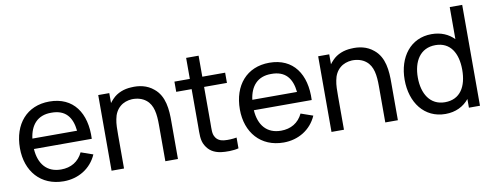

<svg xmlns="http://www.w3.org/2000/svg" viewBox="-63 -1070 3612 1406"><g transform="rotate(-10 1743.0 -367.0)"><path d="M141.7 -255.2H571.9C580.2 -445.8 491.7 -578.1 312.5 -578.1C144.8 -578.1 41.7 -457.3 41.7 -278.1C41.7 -107.3 145.8 15.6 316.7 15.6C425 15.6 519.8 -40.6 563.5 -140.6L474 -171.9C442.7 -106.3 385.4 -72.9 312.5 -72.9C207.3 -72.9 149 -142.7 141.7 -255.2ZM312.5 -494.8C417.7 -495.8 465.6 -434.4 476 -332.3H143.8C156.2 -430.2 209.4 -495.8 312.5 -494.8Z M1087.5 -528.1C1038.5 -569.8 978.1 -580.2 920.8 -576C869.8 -574 815.6 -555.2 779.2 -515.6C770.8 -506.3 762.5 -497.9 756.2 -488.5V-562.5H674V0H766.7V-245.8V-246.9C766.7 -289.6 766.7 -332.3 774 -365.6C780.2 -402.1 796.9 -434.4 822.9 -456.3C846.9 -477.1 878.1 -487.5 911.5 -489.6C952.1 -490.6 988.5 -480.2 1015.6 -458.3C1065.6 -418.8 1074 -350 1074 -269.8V0H1167.7V-272.9C1168.8 -369.8 1160.4 -468.8 1087.5 -528.1Z M1447.9 -486.5H1617.7V-562.5H1447.9V-718.8H1355.2V-562.5H1240.6V-486.5H1355.2V-212.5C1355.2 -154.2 1351 -107.3 1375 -66.7C1400 -22.9 1435.4 -3.1 1485.4 5.2C1522.9 10.4 1579.2 10.4 1617.7 0V-80.2C1588.5 -75 1554.2 -72.9 1525 -76C1497.9 -78.1 1471.9 -90.6 1459.4 -115.6C1444.8 -139.6 1447.9 -170.8 1447.9 -216.7Z M1777.1 -255.2H2207.3C2215.6 -445.8 2127.1 -578.1 1947.9 -578.1C1780.2 -578.1 1677.1 -457.3 1677.1 -278.1C1677.1 -107.3 1781.2 15.6 1952.1 15.6C2060.4 15.6 2155.2 -40.6 2199 -140.6L2109.4 -171.9C2078.1 -106.3 2020.8 -72.9 1947.9 -72.9C1842.7 -72.9 1784.4 -142.7 1777.1 -255.2ZM1947.9 -494.8C2053.1 -495.8 2101 -434.4 2111.5 -332.3H1779.2C1791.7 -430.2 1844.8 -495.8 1947.9 -494.8Z M2722.9 -528.1C2674 -569.8 2613.5 -580.2 2556.3 -576C2505.2 -574 2451 -555.2 2414.6 -515.6C2406.3 -506.3 2397.9 -497.9 2391.7 -488.5V-562.5H2309.4V0H2402.1V-245.8V-246.9C2402.1 -289.6 2402.1 -332.3 2409.4 -365.6C2415.6 -402.1 2432.3 -434.4 2458.3 -456.3C2482.3 -477.1 2513.5 -487.5 2546.9 -489.6C2587.5 -490.6 2624 -480.2 2651 -458.3C2701 -418.8 2709.4 -350 2709.4 -269.8V0H2803.1V-272.9C2804.2 -369.8 2795.8 -468.8 2722.9 -528.1Z M3320.8 -750V-511.5C3280.2 -553.1 3225 -578.1 3154.2 -578.1C2997.9 -578.1 2903.1 -451 2903.1 -282.3C2903.1 -113.5 2997.9 15.6 3155.2 15.6C3231.3 15.6 3290.6 -14.6 3331.3 -64.6V0H3413.5V-750ZM3166.7 -69.8C3055.2 -69.8 3001 -162.5 3001 -282.3C3001 -401 3054.2 -493.8 3168.8 -493.8C3279.2 -493.8 3331.3 -406.3 3331.3 -282.3C3331.3 -158.3 3280.2 -69.8 3166.7 -69.8Z"/></g></svg>

Font: Manrope3 Medium
Style: Regular
Weight: 500
Width: 4
Designer: Mikhail Sharanda
Foundry: Mikhail Sharanda
Version: Version 3.000;PS 003.000;hotconv 1.0.88;makeotf.lib2.5.64775